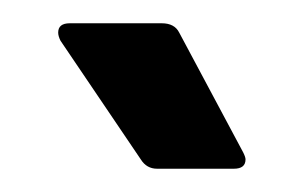

<svg xmlns="http://www.w3.org/2000/svg" viewBox="-20 -720 259 165"><path d="M191 -583Q191 -575 181 -575H115Q106 -575 101 -583L32 -685Q30 -689 30 -692Q30 -700 40 -700H119Q130 -700 134 -692L189 -589Q191 -585 191 -583Z"/></svg>

Font: Amber EN SemiBold
Style: Regular
Weight: 600
Designer: Jeremy Tribby
Foundry: Tribby Type
Version: Version 1.408 November 24, 2021